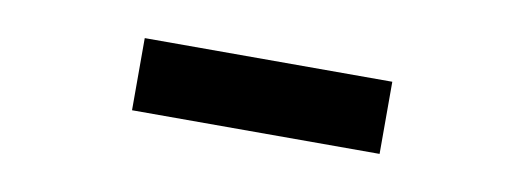

<svg xmlns="http://www.w3.org/2000/svg" viewBox="-27 -846 679 249"><g transform="rotate(10 313.0 -721.5)"><path d="M150 -674H476V-769H150Z"/></g></svg>

Font: Source Han Sans CN
Style: Bold
Weight: 700
Designer: Ryoko NISHIZUKA 西塚涼子 (kana, bopomofo & ideographs); Paul D. Hunt (Latin, Greek & Cyrillic); Sandoll Communications 산돌커뮤니
Foundry: Adobe
Version: Version 2.001;hotconv 1.0.107;makeotfexe 2.5.65593